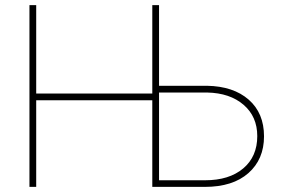

<svg xmlns="http://www.w3.org/2000/svg" viewBox="-20 -731 1119 751"><path d="M121.6 -365.2H575.7V-710.9H602.1V-395.5H789.6Q893.1 -393.6 952.9 -341.1Q1012.7 -288.6 1012.7 -197.8Q1012.7 -107.9 951.7 -54Q890.6 0 781.2 0H575.7V-338.9H121.6V0H95.2V-710.9H121.6ZM602.1 -369.1V-25.9H782.2Q876.5 -25.9 931.4 -72.3Q986.3 -118.7 986.3 -198.7Q986.3 -274.9 932.9 -321Q879.4 -367.2 790.5 -369.1Z"/></svg>

Font: Roboto Thin
Style: Regular
Weight: 250
Designer: Google
Version: Version 2.134; 2016